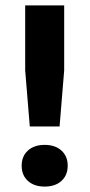

<svg xmlns="http://www.w3.org/2000/svg" viewBox="-20 -680 331 709"><path d="M217 -660V-420L200 -213H90L73 -420V-660ZM83 -124Q106 -145 145 -145Q184 -145 207 -124Q230 -103 230 -68Q230 -33 207 -12Q184 9 145 9Q106 9 83 -12Q60 -33 60 -68Q60 -103 83 -124Z"/></svg>

Font: Elaine Sans SemiBold
Style: Regular
Weight: 600
Designer: Wei Huang
Foundry: Wei Huang
Version: Version 2.001;December 24, 2019;FontCreator 12.0.0.2547 64-b